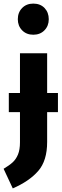

<svg xmlns="http://www.w3.org/2000/svg" viewBox="-42 -827 346 1067"><path d="M280 -204H220V-38Q220 66 170.5 123Q121 180 29 220L-22 111Q10 92 28.5 75Q47 58 58 31.5Q69 5 69 -36V-204H7V-310H69V-531H220V-310H280ZM229 -720Q229 -683 205 -658.5Q181 -634 143 -634Q105 -634 81 -658.5Q57 -683 57 -720Q57 -758 81 -782.5Q105 -807 143 -807Q182 -807 205.5 -782.5Q229 -758 229 -720Z"/></svg>

Font: Fira Sans Extra Condensed
Style: Bold
Weight: 700
Width: 1
Designer: Carrois Corporate & Edenspiekermann AG
Foundry: Carrois Corporate GbR & Edenspiekermann AG
Version: Version 4.203